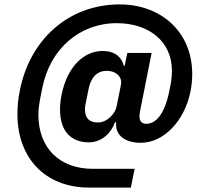

<svg xmlns="http://www.w3.org/2000/svg" viewBox="-20 -729 931 870"><path d="M573 121 590 36H401C250 36 154 -58 154 -209C154 -235 158 -262 164 -292L172 -332C207 -507 340 -624 509 -624C651 -624 759 -545 759 -408C759 -389 757 -366 753 -346L747 -316C726 -211 686 -168 643 -168C624 -168 612 -179 612 -201C612 -208 613 -216 615 -227L667 -489H557L545 -431H541C531 -469 503 -498 444 -498C364 -498 285 -431 259 -299C254 -275 252 -253 252 -233C252 -135 301 -84 383 -84C442 -84 485 -128 501 -175H506V-164C506 -115 547 -82 618 -82C724 -82 817 -184 843 -314C848 -339 851 -366 851 -393C851 -589 705 -709 523 -709C290 -709 116 -550 70 -320C62 -280 59 -246 59 -211C59 -15 183 121 384 121ZM424 -174C383 -174 365 -195 365 -233C365 -239 365 -244 367 -254L381 -324C391 -375 417 -408 464 -408C506 -408 535 -381 528 -345L508 -245C502 -215 466 -174 424 -174Z"/></svg>

Font: LVC Sans
Style: Bold Italic
Weight: 700
Italic angle: -11.31°
Designer: Mike Abbink, Paul van der Laan, Pieter van Rosmalen
Foundry: Bold Monday
Version: Version 3.0